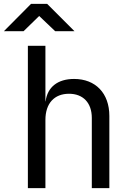

<svg xmlns="http://www.w3.org/2000/svg" viewBox="-51 -965 671 985"><path d="M331 -805 191 -945H108L-31 -805H70L150 -883L232 -805ZM329 -560C245 -560 192 -518 183 -445H182V-730H92V0H182V-350C182 -435 228 -484 303 -484C375 -484 420 -438 420 -360V0H510V-370C510 -487 439 -560 329 -560Z"/></svg>

Font: Tekne LDO
Style: Regular
Weight: 400
Monospace: yes
Designer: Alessio Laiso, Mario Rullo, Paolo Rosset
Foundry: Alessio Laiso
Version: Version 1.000;hotconv 1.0.109;makeotfexe 2.5.65596